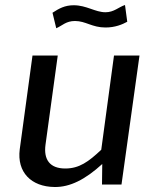

<svg xmlns="http://www.w3.org/2000/svg" viewBox="-20 -739 611 768"><path d="M489 -652 480 -719C455 -711 436 -690 402 -690C361 -690 326 -718 275 -718C239 -718 216 -705 190 -688L205 -626C230 -637 244 -655 280 -655C323 -655 348 -629 402 -629C440 -629 469 -641 489 -652ZM198 9C260 10 321 -21 389 -83L388 -1H466L538 -517H436L385 -140C334 -92 297 -65 241 -65C179 -65 154 -101 162 -160L211 -517H110L59 -142C47 -50 105 8 198 9Z"/></svg>

Font: United Sans Medium
Style: Italic
Weight: 500
Italic angle: -8°
Designer: Pablo Impallari, Rodrigo Fuenzalida (Modified by Dan O. Williams)
Version: Version 1.000;PS 001.000;hotconv 1.0.88;makeotf.lib2.5.64775